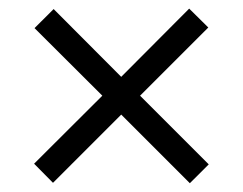

<svg xmlns="http://www.w3.org/2000/svg" viewBox="-20 -523 552 437"><path d="M58.6 -459 212.9 -305.2 57.6 -150.4 100.6 -106.9 255.9 -262.2 412.1 -106 455.1 -148.9 298.8 -305.2 454.1 -460.4 410.6 -503.4 255.9 -348.1 102.1 -502.4Z"/></svg>

Font: Cardo
Style: Italic
Weight: 400
Designer: David J. Perry
Foundry: David J. Perry
Version: Version 0.99